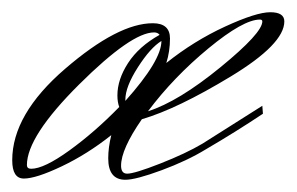

<svg xmlns="http://www.w3.org/2000/svg" viewBox="-26 -292 485 314"><path d="M238 -225Q220 -214 199.5 -182Q179 -150 179 -129V-127Q238 -193 238 -225ZM399 -260Q372 -260 315 -213Q258 -166 216 -110Q266 -126 334.5 -182Q403 -238 403 -257Q403 -260 399 -260ZM25 -16Q46 -16 87.5 -46Q129 -76 169 -117Q166 -125 166 -136Q166 -162 183.5 -189Q201 -216 235 -235Q232 -239 226 -239Q189 -239 103.5 -154Q18 -69 18 -22Q18 -16 25 -16ZM-6 -30Q-6 -105 80.5 -179.5Q167 -254 224 -254Q252 -254 252 -229Q252 -208 246 -189Q291 -225 342 -248.5Q393 -272 416 -272Q439 -272 439 -257Q439 -220 351.5 -167Q264 -114 206 -97Q172 -48 172 -21Q172 -8 182 -8Q194 -8 236 -24.5Q278 -41 305 -57L403 -119L404 -106Q359 -76 311 -48Q280 -29 238 -13.5Q196 2 179 2Q151 2 151 -33Q151 -51 156 -71Q117 -40 75 -20Q33 0 13 0Q-6 0 -6 -30Z"/></svg>

Font: Herr Von Muellerhoff
Style: Regular
Weight: 400
Designer: Alejandro Paul
Foundry: Alejandro Paul
Version: Version 1.000